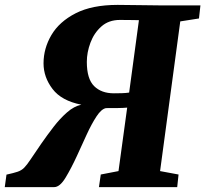

<svg xmlns="http://www.w3.org/2000/svg" viewBox="-48 -765 840 785"><path d="M-28.5 0 -21.5 -51Q8 -57.5 23.8 -62.8Q39.5 -68 50.8 -79.2Q62 -90.5 77.2 -113.5Q92.5 -136.5 121 -178Q145 -212.5 171.2 -246.5Q197.5 -280.5 226 -305.5Q254.5 -330.5 284.5 -337Q203.5 -353 166.8 -401.2Q130 -449.5 130 -506Q130 -567 162.2 -621.8Q194.5 -676.5 261.5 -710.8Q328.5 -745 433 -745Q483.5 -745 521.2 -744Q559 -743 605 -743H771.5L765.5 -689.5L689 -677.5L606.5 -65.5L682 -51.5L676.5 0H356.5L364 -51.5L436.5 -65.5L472 -325Q456.5 -323.5 431.5 -323.2Q406.5 -323 385.5 -323Q366.5 -319.5 346.5 -289Q326.5 -258.5 306.5 -215Q286.5 -171.5 266.5 -127.5Q243 -76.5 219.8 -38.2Q196.5 0 173.5 0ZM480 -386.5 520 -682.5Q513 -682.5 497.8 -683Q482.5 -683.5 442.5 -683.5Q396.5 -683.5 366.5 -656.8Q336.5 -630 321.8 -590.5Q307 -551 307 -512Q307 -442.5 336.8 -413Q366.5 -383.5 417.5 -383.5Q435 -383.5 450.5 -384Q466 -384.5 480 -386.5Z"/></svg>

Font: Merriweather Black
Style: Italic
Weight: 900
Italic angle: -7.8°
Designer: Eben Sorkin
Foundry: Eben Sorkin
Version: Version 2.200;gftools[0.9.31]